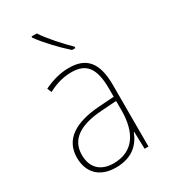

<svg xmlns="http://www.w3.org/2000/svg" viewBox="-190 -855 839 955"><g transform="rotate(-30 229.0 -377.5)"><path d="M180 -765H150V-758C184 -711 243 -648 291 -606H310V-614C267 -656 211 -718 180 -765ZM232 -537C182 -537 133 -523 88 -501L98 -476C147 -502 190 -512 232 -512C316 -512 354 -467 354 -347V-301L266 -295C127 -285 44 -234 44 -129C44 -49 91 10 189 10C286 10 331 -42 353 -99H355L358 0H380V-353C380 -483 332 -537 232 -537ZM267 -271 354 -277V-220C353 -98 304 -14 189 -14C114 -14 72 -57 72 -129C72 -220 145 -263 267 -271Z"/></g></svg>

Font: Noto Sans Armenian SemiCondensed Thin
Style: Regular
Weight: 100
Width: 4
Designer: Monotype Design Team
Foundry: Monotype Imaging Inc.
Version: Version 2.008